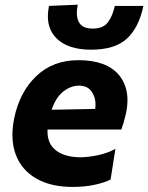

<svg xmlns="http://www.w3.org/2000/svg" viewBox="-20 -762 614 796"><path d="M281 13Q191 13 130.5 -21.8Q70 -56.5 45.5 -120.5Q31.5 -157.5 31.5 -202.5Q31.5 -235 39 -272.5Q61.5 -381 130.8 -446.8Q200 -512.5 305 -512.5Q422.5 -512.5 474 -450Q508.5 -407.5 508.5 -347Q508.5 -317.5 500.5 -284Q492.5 -251 483 -225H177Q174.5 -167 211.8 -138.5Q249 -110 313.5 -110Q345.5 -110 385.8 -118.5Q426 -127 458.5 -145L438.5 -18Q418.5 -6.5 376.2 3.2Q334 13 281 13ZM308 -407Q274 -407 243 -383Q212 -359 194 -307L374.5 -310.5Q376 -320 376 -329Q376 -357 362.5 -378.5Q345 -407 308 -407ZM357.5 -556Q260 -556 213 -604.5Q178.5 -639.5 178.5 -694.5Q178.5 -714.5 183 -737.5L302.5 -742.5Q298.5 -724 298.5 -709Q298.5 -686.5 307 -670.5Q321 -643.5 364.5 -643.5Q408 -643.5 427.5 -669.8Q447 -696 456 -737.5H574.5Q556 -648 506.2 -602Q456.5 -556 357.5 -556Z"/></svg>

Font: Heraclito
Style: Bold Italic
Weight: 700
Italic angle: -12°
Designer: Kostas Bartsokas (font) & Cristiano Sobral (main changes)
Foundry: Kostas Bartsokas (font) & Cristiano Sobral (main changes)
Version: Version 1.00;July 8, 2020;FontCreator 13.0.0.2655 64-bit